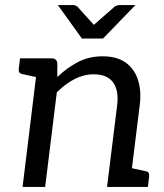

<svg xmlns="http://www.w3.org/2000/svg" viewBox="-20 -737 647 757"><path d="M69 0 131 -507H184Q203 -507 206 -488V-433Q244 -470 287.5 -492.5Q331 -515 384 -515Q440 -515 474.5 -491Q509 -467 523.5 -423.5Q538 -380 531 -323L491 0H402L442 -323Q449 -380 426 -412Q403 -444 349 -444Q310 -444 273.5 -425Q237 -406 204 -373L158 0ZM461 0 481 -78 554 -62Q563 -61 566 -55.5Q569 -50 568 -41L563 0ZM161 -507 141 -429 68 -445Q59 -447 56 -452Q53 -457 54 -466L59 -507ZM514 -717 386 -585H303L208 -717H267Q279 -717 286 -710L350 -639L431 -710Q434 -713 440 -715Q446 -717 452 -717Z"/></svg>

Font: Aleo
Style: Italic
Weight: 400
Italic angle: -7°
Designer: Alessio Laiso
Foundry: Alessio Laiso
Version: Version 2.001;gftools[0.9.29]